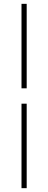

<svg xmlns="http://www.w3.org/2000/svg" viewBox="-20 -840 251 1000"><path d="M119 -300V140H92V-300ZM92 -380V-820H119V-380Z"/></svg>

Font: Kalnia Expanded SemiBold
Style: Regular
Weight: 600
Width: 7
Designer: Frida Medrano
Foundry: Frida Medrano
Version: Version 1.105